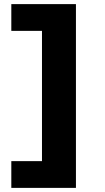

<svg xmlns="http://www.w3.org/2000/svg" viewBox="-20 -758 509 933"><path d="M349 -738V155H184V-738ZM227 25V155H35V25ZM227 -738V-608H35V-738Z"/></svg>

Font: REM
Style: Bold
Weight: 700
Designer: Octavio Pardo
Foundry: Ashler Design
Version: Version 1.005;gftools[0.9.28]